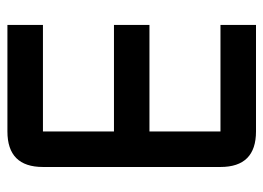

<svg xmlns="http://www.w3.org/2000/svg" viewBox="-118 -606 724 528"><g transform="rotate(-90 244.0 -342.0)"><path d="M146.5 -683.6H439.5V-585.9H146.5V-390.6H439.5V-293H146.5V-97.7H439.5V0H146.5Q48.8 0 48.8 -97.7V-585.9Q48.8 -683.6 146.5 -683.6Z"/></g></svg>

Font: BabelStone Runic Staveless Rule
Style: Regular
Weight: 400
Designer: Andrew West
Foundry: BabelStone
Version: Version 3.002 March 14, 2022